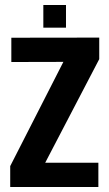

<svg xmlns="http://www.w3.org/2000/svg" viewBox="-20 -751 436 771"><path d="M21 0V-84L234.5 -502.5L25.5 -502V-599.5L378.5 -600V-513.5L161.5 -97.5H375V0ZM154 -640V-731H245V-640Z"/></svg>

Font: Big Shoulders Text Thin ExtraBold
Style: Regular
Weight: 800
Version: Version 2.002